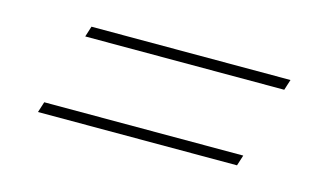

<svg xmlns="http://www.w3.org/2000/svg" viewBox="-40 -448 654 383"><g transform="rotate(15 287.5 -256.0)"><path d="M111.5 -352.5H522.5L515.5 -330.5H104.5ZM59.5 -182.5H470.5L463.5 -160.5H52.5Z"/></g></svg>

Font: Newsreader Display ExtraLight
Style: Italic
Weight: 275
Italic angle: -17°
Designer: Hugues Gentile
Foundry: Production Type
Version: Version 1.001